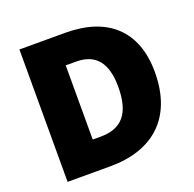

<svg xmlns="http://www.w3.org/2000/svg" viewBox="-126 -844 985 973"><g transform="rotate(-20 367.0 -357.0)"><path d="M683 -372C683 -593 554 -714 324 -714H77V0H308C535 0 683 -123 683 -372ZM483 -365C483 -225 430 -158 313 -158H270V-558H326C431 -558 483 -495 483 -365Z"/></g></svg>

Font: Noto Sans Sinhala Black
Style: Regular
Weight: 900
Designer: Jelle Bosma - Monotype Design Team
Foundry: Monotype Imaging Inc.
Version: Version 2.006